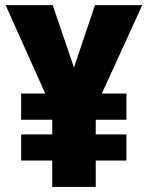

<svg xmlns="http://www.w3.org/2000/svg" viewBox="-20 -734 581 754"><path d="M270.5 -468.8 353 -713.9H538.6L379.9 -366.7H476.6V-263.7H356V-206.1H476.6V-103.5H356V0H185.1V-103.5H63V-206.1H185.1V-263.7H63V-366.7H157.7L2 -713.9H187Z"/></svg>

Font: Open Sans SemiCondensed ExtraBold
Style: Regular
Weight: 800
Width: 4
Designer: Monotype Design Team
Foundry: Monotype Imaging Inc.
Version: Version 3.000